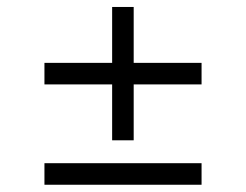

<svg xmlns="http://www.w3.org/2000/svg" viewBox="-20 -565 691 540"><path d="M105 -327.6V-388.2H295.4V-545.4H356V-388.2H546.9V-327.6H356V-170.4H295.4V-327.6ZM105 -45.4V-106H546.9V-45.4Z"/></svg>

Font: Interop Light
Style: Regular
Weight: 300
Designer: Rasmus Andersson, Google, Jang Haemin
Foundry: jhaemin
Version: Version 1.007